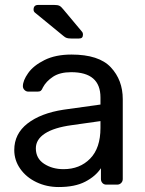

<svg xmlns="http://www.w3.org/2000/svg" viewBox="-20 -752 590 782"><path d="M38.1 -141.1Q38.1 -207 92 -249Q146 -291 238.8 -305.2L389.2 -326.2V-355Q389.2 -458 270 -458Q224.1 -458 196 -439.5Q168 -420.9 154.8 -396Q150.9 -386.2 146.5 -382.6Q142.1 -378.9 133.8 -378.9H95.2Q86.4 -378.9 79.8 -385.5Q73.2 -392.1 73.2 -400.9Q73.2 -423.8 94.7 -454.3Q116.2 -484.9 161.1 -507.3Q206.1 -529.8 271 -529.8Q382.8 -529.8 431.4 -477.8Q480 -425.8 480 -348.1V-22.9Q480 -13.2 473.4 -6.6Q466.8 0 457 0H413.1Q403.3 0 397.2 -6.6Q391.1 -13.2 391.1 -22.9V-66.9Q369.1 -33.7 327.1 -12Q285.2 9.8 219.2 9.8Q169.9 9.8 128.4 -10Q86.9 -29.8 62.5 -64.5Q38.1 -99.1 38.1 -141.1ZM116.7 -712.9Q116.7 -731.9 135.7 -731.9H200.7Q214.8 -731.9 221.9 -728.5Q229 -725.1 237.8 -713.9L313 -624Q317.9 -619.1 317.9 -610.8Q317.9 -594.7 301.8 -595.2H270Q258.8 -595.2 252.2 -597.2Q245.6 -599.1 237.8 -606L121.6 -701.2Q116.7 -706.1 116.7 -712.9ZM126 -147.9Q126 -106.9 159.4 -85Q192.9 -63 238.8 -63Q305.2 -63 347.2 -106Q389.2 -148.9 389.2 -231V-258.8L272 -242.2Q200.2 -232.4 163.1 -208.3Q126 -184.1 126 -147.9Z"/></svg>

Font: Rubik AZ
Style: Regular
Weight: 400
Designer: Hubert and Fischer
Foundry: Hubert & Fischer
Version: Version 2.000